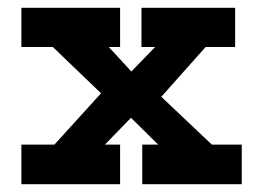

<svg xmlns="http://www.w3.org/2000/svg" viewBox="-20 -474 670 494"><path d="M35 0V-102H120L240 -234L116 -353H35V-454H289V-353H260L318 -290L379 -353H344V-454H585V-353H509L395 -225L525 -102H602V0H346V-102H387L317 -171L250 -102H289V0Z"/></svg>

Font: Podkova ExtraBold
Style: Regular
Weight: 800
Designer: Ilya Yudin
Foundry: Cyreal (www.cyreal.org)
Version: Version 2.103